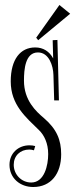

<svg xmlns="http://www.w3.org/2000/svg" viewBox="-20 -757 301 769"><path d="M210 -597 191 -596 193 -523C178 -551 153 -567 121 -567C62 -567 23 -520 23 -431C23 -337 84 -287 136 -236C157 -216 173 -183 173 -140C173 -95 158 -26 105 -26C66 -26 35 -58 35 -97C35 -133 61 -158 97 -158C103 -158 110 -157 116 -155L121 -172C114 -174 106 -175 98 -175C53 -175 18 -143 18 -97C18 -43 61 -8 113 -8C184 -8 225 -61 225 -139C225 -197 207 -240 156 -284C124 -311 76 -355 76 -434C76 -479 81 -547 132 -547C176 -547 193 -494 194 -457L197 -355H216ZM125 -606 133 -596 261 -702 218 -737Z"/></svg>

Font: Bigelow Rules
Style: Regular
Weight: 400
Designer: Astigmatic (AOETI)
Foundry: Astigmatic (AOETI)
Version: Version 1.000